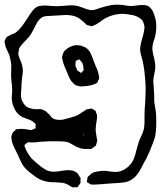

<svg xmlns="http://www.w3.org/2000/svg" viewBox="-28 -566 714 833"><path d="M644 30Q636 55 622 88.5Q608 122 595 143Q592 149 583.5 165Q575 181 566 192.5Q557 204 546 211Q531 222 512.5 225Q494 228 466 229L437 231Q419 233 379 235H372Q367 235 362 232Q357 229 356 228L349 224V222Q349 216 351 212Q351 205 352 203Q354 199 358 197Q371 182 389 179Q411 175 422 175Q436 175 448 178Q466 180 473 180Q495 180 514.5 167.5Q534 155 546 136Q554 123 558.5 106Q563 89 564 85Q567 73 572 56Q575 46 583 28Q595 4 597 -11Q599 -27 599 -35V-63Q599 -92 602 -122Q604 -162 604 -180Q604 -209 598 -261Q594 -289 590 -305Q588 -313 584 -327Q580 -341 580 -351Q580 -365 584 -380.5Q588 -396 589 -400Q593 -411 596 -426Q599 -444 599 -447Q599 -451 597 -459Q596 -464 593.5 -470Q591 -476 588 -479Q586 -482 583.5 -483.5Q581 -485 580 -486Q568 -496 545 -501Q515 -506 507 -506Q462 -506 424 -484Q416 -479 403.5 -469.5Q391 -460 380 -456Q378 -455 374.5 -453.5Q371 -452 369 -452Q367 -452 364 -453.5Q361 -455 359 -455L348 -458Q348 -458 336 -470Q317 -487 305 -492Q286 -501 257 -501Q251 -501 206 -498Q196 -498 172 -496L161 -494Q143 -487 130 -463L120 -443Q118 -439 111.5 -427Q105 -415 97 -405L83 -390Q67 -374 61 -365Q55 -356 55 -356L53 -343L51 -335Q52 -324 57.5 -311Q63 -298 65 -293Q72 -272 71 -251L68 -230Q66 -215 65.5 -204Q65 -193 65 -186Q63 -166 63 -156Q63 -146 64 -142Q65 -132 71.5 -121.5Q78 -111 86 -104Q99 -94 128 -92Q132 -92 139 -92.5Q146 -93 150 -92Q158 -91 171 -83Q174 -81 187 -68Q194 -57 202 -52Q212 -46 230 -46Q240 -46 245 -47Q255 -49 275 -55Q299 -61 310 -67Q314 -69 338 -85Q347 -91 347 -91Q351 -93 358 -93Q367 -96 369 -95Q371 -95 373.5 -93.5Q376 -92 377 -91Q378 -90 382 -88Q386 -86 387 -84Q388 -83 388 -79Q389 -77 391 -72.5Q393 -68 393 -64Q394 -55 391 -39.5Q388 -24 388 -18Q387 -13 387 -4Q387 3 389 14Q391 25 392 34Q394 40 394 45Q394 46 391 55Q390 57 389.5 60.5Q389 64 388 66Q386 68 383.5 69Q381 70 379 72Q377 73 374.5 75.5Q372 78 369 79Q366 81 360.5 80.5Q355 80 354 80Q332 83 307 72Q299 69 288 62Q280 57 269 52Q255 47 224 47Q189 46 146 49Q128 52 111 52Q108 52 101.5 51.5Q95 51 92 52Q89 53 82 60Q81 61 79.5 62Q78 63 78 64V65Q78 67 79.5 71Q81 75 82 77Q89 95 104 115Q112 126 134 144Q154 161 168.5 169.5Q183 178 202 179Q213 179 220.5 178Q228 177 234 176Q261 171 280 173L290 175Q304 181 308 186Q312 190 316 198L321 205Q322 207 321.5 211Q321 215 321 217Q321 219 321.5 222.5Q322 226 321 228Q320 230 318 232.5Q316 235 315 237L308 246Q307 247 303 246.5Q299 246 297 246Q290 248 288 247Q284 246 278 242Q272 238 268 236Q253 228 241 227L215 225Q178 225 157 217Q143 213 129 203Q115 193 113 191Q84 170 72 152Q66 142 59 127Q52 112 48 103Q45 96 36.5 79.5Q28 63 24 49Q21 34 21 28L25 14Q27 8 34 3Q42 -5 42 -5Q45 -6 53 -6L63 -7Q72 -7 79.5 -6Q87 -5 93 -4Q104 -1 106 -2Q110 -2 120 -7Q121 -8 123 -8Q125 -8 126 -9Q127 -11 126.5 -12.5Q126 -14 126 -15Q126 -17 126.5 -22Q127 -27 126 -29Q124 -31 122 -32.5Q120 -34 119 -35Q117 -36 114.5 -38.5Q112 -41 109 -42Q105 -45 98 -47Q91 -49 87 -51Q73 -56 69 -58Q49 -69 38 -88Q23 -115 23 -141Q23 -149 24 -157Q25 -165 25 -173Q25 -192 22 -211Q20 -229 20 -239L21 -283Q19 -303 14 -321Q13 -327 9.5 -333.5Q6 -340 5 -343Q-5 -363 -6 -374Q-9 -385 -8 -387Q-8 -391 -3 -398Q-3 -399 -1.5 -401.5Q0 -404 1 -405Q3 -407 17 -414Q22 -417 28 -419Q34 -421 39 -424Q45 -428 55 -438Q69 -453 82.5 -474Q96 -495 100 -501Q111 -517 117.5 -524.5Q124 -532 134 -537Q145 -542 168 -542Q177 -542 195 -540L220 -539Q230 -539 252 -541Q272 -543 282 -543Q295 -543 309 -540Q317 -538 333 -532Q357 -522 370 -522Q380 -522 392 -526.5Q404 -531 408 -532Q432 -540 456 -544Q476 -547 499 -545Q505 -544 518.5 -542Q532 -540 542 -540Q549 -540 563 -542Q582 -545 598 -544Q600 -543 603.5 -543Q607 -543 609 -542Q613 -541 618 -537.5Q623 -534 626 -530Q636 -520 642 -499Q650 -479 650 -452Q650 -427 644 -404Q642 -398 637.5 -383.5Q633 -369 633 -357Q633 -340 640 -317Q646 -291 646 -277Q646 -267 642 -247Q637 -229 637 -213Q637 -205 639 -191L640 -169Q641 -162 641 -148V-126Q642 -117 644.5 -104Q647 -91 648 -82Q650 -68 650 -36Q650 5 644 30ZM328 -191Q308 -191 295 -200Q293 -202 291 -204Q289 -206 287 -208Q278 -217 272 -230.5Q266 -244 261 -257Q258 -264 251.5 -279.5Q245 -295 243 -307Q241 -315 241 -319Q241 -320 244 -329Q247 -339 248 -340Q249 -342 251 -344Q253 -346 255 -348Q264 -357 276.5 -363Q289 -369 302 -370H305L318 -369Q325 -369 333 -364Q341 -361 343 -360Q357 -351 364 -337Q371 -323 376.5 -307Q382 -291 386 -282Q400 -252 401 -236Q401 -233 402 -230Q403 -227 402 -225Q402 -223 400.5 -221Q399 -219 398 -218Q396 -208 392 -206Q391 -205 388.5 -203.5Q386 -202 385 -202Q373 -197 357 -194Q330 -191 328 -191ZM320 -304Q318 -308 316 -308Q315 -309 308 -305Q307 -305 304.5 -304Q302 -303 301 -302Q300 -301 300 -293L299 -281Q300 -278 301.5 -275Q303 -272 304 -269L307 -261Q311 -258 314 -256Q317 -254 319 -253Q323 -249 324 -249Q325 -249 325 -249.5Q325 -250 325 -251Q335 -261 335 -261L334 -270Q334 -283 328 -295ZM333 19 332 24Q332 26 332.5 24.5Q333 23 333 22L334 20Q334 19 335 17.5Q336 16 334 16Q333 17 333 19Z"/></svg>

Font: Rubik-Burned
Style: Regular
Weight: 400
Designer: NaN (generative design), Hubert & Fischer (Rubik source font outlines)
Foundry: NaN, Hubert & Fischer
Version: Version 1.000